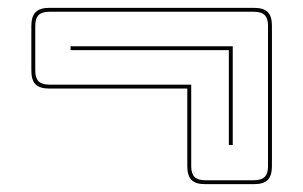

<svg xmlns="http://www.w3.org/2000/svg" viewBox="-20 -523 774 490"><path d="M504 -53Q479 -53 468.5 -64Q458 -75 458 -99V-297H106Q82 -297 71 -307.5Q60 -318 60 -343V-457Q60 -481 71 -492Q82 -503 106 -503H628Q652 -503 663 -492.5Q674 -482 674 -457V-99Q674 -75 663.5 -64Q653 -53 628 -53ZM628 -63Q647 -63 655.5 -71.5Q664 -80 664 -99V-457Q664 -476 655.5 -484.5Q647 -493 628 -493H106Q87 -493 78.5 -484.5Q70 -476 70 -457V-343Q70 -324 78.5 -315.5Q87 -307 106 -307H468V-99Q468 -80 476.5 -71.5Q485 -63 504 -63ZM564 -395H160V-405H574V-153H564Z"/></svg>

Font: Bungee Outline
Style: Regular
Weight: 400
Designer: David Jonathan Ross
Foundry: David Jonathan Ross
Version: Version 1.001;PS 1.0;hotconv 1.0.72;makeotf.lib2.5.5900